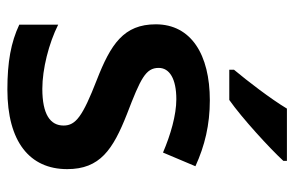

<svg xmlns="http://www.w3.org/2000/svg" viewBox="-162 -644 816 533"><g transform="rotate(90 246.5 -378.0)"><path d="M427 -756V-766H282C255 -721 205 -656 174 -619V-606H258C308 -641 393 -719 427 -756ZM450 -156C450 -247 396 -283 297 -322C198 -360 169 -374 169 -410C169 -440 199 -459 256 -459C300 -459 355 -443 404 -422L442 -512C385 -538 327 -552 259 -552C132 -552 48 -500 48 -402C48 -313 103 -277 203 -238C303 -199 329 -180 329 -146C329 -109 298 -87 227 -87C172 -87 101 -105 49 -131V-23C98 0 152 10 229 10C374 10 450 -52 450 -156Z"/></g></svg>

Font: Noto Sans Georgian SemiBold
Style: Regular
Weight: 600
Designer: Monotype Design Team, Akaki Razmadze
Foundry: Google LLC
Version: Version 2.005